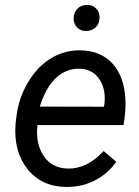

<svg xmlns="http://www.w3.org/2000/svg" viewBox="-20 -740 559 770"><path d="M33.7 0ZM243.7 9.8Q145 7.8 89.4 -63Q33.7 -133.8 42.5 -244.1L44.9 -265.1Q53.2 -343.8 91.6 -408.7Q129.9 -473.6 185.1 -506.6Q240.2 -539.6 304.2 -538.1Q385.7 -536.1 432.1 -483.9Q478.5 -431.6 482.9 -342.3Q484.4 -310.5 481 -278.8L475.6 -238.3H130.4Q121.6 -166.5 154.1 -116.2Q186.5 -65.9 251 -64Q329.1 -62 395.5 -134.3L446.3 -91.3Q413.1 -43.5 360.6 -16.4Q308.1 10.7 243.7 9.8ZM299.8 -464.4Q245.1 -465.8 204.3 -427.2Q163.6 -388.7 139.6 -312.5L396.5 -312L398.4 -319.8Q406.2 -381.3 378.7 -422.1Q351.1 -462.9 299.8 -464.4ZM275.4 -666Q275.4 -689 289.6 -704.1Q303.7 -719.2 327.1 -720.2Q349.6 -721.2 364.5 -706.8Q379.4 -692.4 379.4 -668.9Q378.9 -646 364.5 -631.3Q350.1 -616.7 327.1 -615.7Q305.7 -614.7 290.5 -628.7Q275.4 -642.6 275.4 -666Z"/></svg>

Font: Roboto
Style: Italic
Weight: 400
Italic angle: -12°
Designer: Google
Version: Version 2.134; 2016; ttfautohint (v1.6)